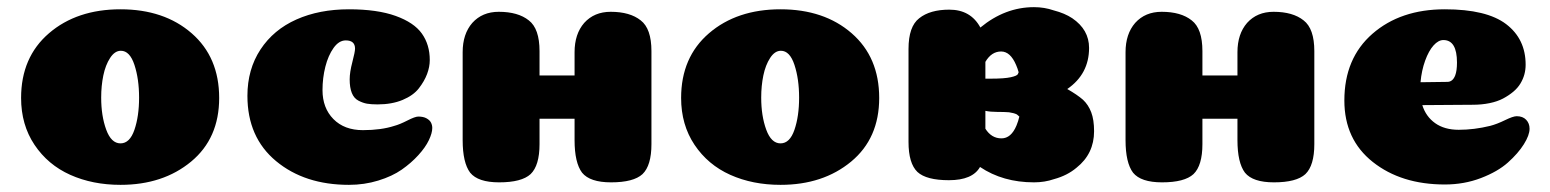

<svg xmlns="http://www.w3.org/2000/svg" viewBox="-20 -510 4335 537"><path d="M369 -237Q369 -289 356 -328.5Q343 -368 318 -368Q301 -368 288 -348Q275 -328 269 -299Q263 -270 263 -237Q263 -186 277 -147.5Q291 -109 317 -109Q343 -109 356 -147Q369 -185 369 -237ZM317 7Q239 7 176.5 -21Q114 -49 76.5 -105Q39 -161 39 -236Q39 -350 117 -417Q195 -484 317 -484Q439 -484 516 -417Q593 -350 593 -236Q593 -123 514.5 -58Q436 7 317 7Z M973 -374Q973 -397 947 -397Q928 -397 913 -376Q898 -355 890 -323.5Q882 -292 882 -258Q882 -208 912.5 -177Q943 -146 995 -146Q1046 -146 1083 -158Q1098 -162 1119.5 -173Q1141 -184 1150 -184Q1164 -184 1173 -179Q1182 -174 1185.5 -167Q1189 -160 1189 -152Q1189 -138 1179.5 -118Q1170 -98 1150 -76Q1130 -54 1103.5 -35.5Q1077 -17 1038 -5Q999 7 956 7Q832 7 752 -59.5Q672 -126 672 -242Q672 -316 708.5 -371.5Q745 -427 809 -455.5Q873 -484 956 -484Q1035 -484 1086.5 -465.5Q1138 -447 1160 -416Q1182 -385 1182 -342Q1182 -323 1174.5 -303Q1167 -283 1151.5 -263Q1136 -243 1106 -230.5Q1076 -218 1036 -218Q1018 -218 1006.5 -220Q995 -222 982.5 -228.5Q970 -235 964 -250Q958 -265 958 -288Q958 -308 965.5 -336.5Q973 -365 973 -374Z M1688 -477Q1642 -477 1614 -446Q1587 -415 1587 -364V-299H1489V-367Q1489 -430 1459 -453Q1429 -477 1375 -477Q1329 -477 1301 -446Q1274 -415 1274 -364V-118Q1274 -55 1295 -27Q1317 0 1376 0Q1439 0 1464 -23Q1489 -47 1489 -107V-178H1587V-118Q1587 -55 1608 -27Q1630 0 1689 0Q1752 0 1777 -23Q1802 -47 1802 -107V-367Q1802 -430 1772 -453Q1742 -477 1688 -477Z M2215 -237Q2215 -289 2202 -328.5Q2189 -368 2164 -368Q2147 -368 2134 -348Q2121 -328 2115 -299Q2109 -270 2109 -237Q2109 -186 2123 -147.5Q2137 -109 2163 -109Q2189 -109 2202 -147Q2215 -185 2215 -237ZM2163 7Q2085 7 2022.5 -21Q1960 -49 1922.5 -105Q1885 -161 1885 -236Q1885 -350 1963 -417Q2041 -484 2163 -484Q2285 -484 2362 -417Q2439 -350 2439 -236Q2439 -123 2360.5 -58Q2282 7 2163 7Z M2736 -150V-200Q2750 -197 2769 -197Q2789 -197 2802 -196Q2816 -194 2824 -190Q2828 -187 2831 -184Q2828 -171 2823 -159Q2808 -123 2781 -123Q2753 -123 2736 -150ZM2822 -328Q2826 -319 2829 -308Q2828 -305 2827 -303Q2825 -298 2807 -294Q2789 -290 2751 -290Q2743 -290 2736 -290V-337Q2753 -366 2780 -366Q2806 -366 2822 -328ZM3009 -231Q2993 -245 2965 -261Q3026 -303 3026 -376Q3026 -427 2979 -459Q2958 -473 2927 -481Q2901 -490 2872 -490Q2791 -490 2722 -433Q2695 -483 2635 -483Q2581 -483 2551 -459Q2521 -436 2521 -373V-113Q2521 -53 2546 -29Q2571 -6 2634 -6Q2700 -6 2721 -43Q2785 0 2872 0Q2902 0 2928 -9Q2965 -19 2991 -41Q3040 -80 3040 -143Q3040 -175 3032 -196Q3024 -217 3009 -231Z M3542 -477Q3496 -477 3468 -446Q3441 -415 3441 -364V-299H3343V-367Q3343 -430 3313 -453Q3283 -477 3229 -477Q3183 -477 3155 -446Q3128 -415 3128 -364V-118Q3128 -55 3149 -27Q3171 0 3230 0Q3293 0 3318 -23Q3343 -47 3343 -107V-178H3441V-118Q3441 -55 3462 -27Q3484 0 3543 0Q3606 0 3631 -23Q3656 -47 3656 -107V-367Q3656 -430 3626 -453Q3596 -477 3542 -477Z M4021 6Q3899 6 3819.5 -57Q3740 -120 3740 -229Q3740 -347 3818.5 -415.5Q3897 -484 4021 -484Q4138 -484 4192.5 -442.5Q4247 -401 4247 -329Q4247 -315 4243.5 -302Q4240 -289 4232.5 -276.5Q4225 -264 4212.5 -253.5Q4200 -243 4184 -234.5Q4168 -226 4146 -221.5Q4124 -217 4099 -217L3958 -216Q3968 -184 3994 -165.5Q4020 -147 4060 -147Q4103 -147 4148 -158Q4167 -163 4189.5 -174Q4212 -185 4222 -185Q4239 -185 4248.5 -175Q4258 -165 4258 -150Q4258 -132 4242 -106.5Q4226 -81 4197.5 -55.5Q4169 -30 4122 -12Q4075 6 4021 6ZM3953 -280Q4022 -281 4028 -281Q4043 -281 4050 -299Q4055 -312 4055 -335Q4055 -398 4017 -398Q4003 -398 3989.5 -383Q3976 -368 3966 -340.5Q3956 -313 3953 -280Z"/></svg>

Font: Coiny 2.0
Style: Regular
Weight: 400
Version: Version 1.001 July 11, 2018